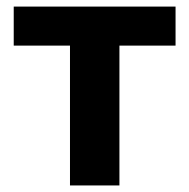

<svg xmlns="http://www.w3.org/2000/svg" viewBox="-20 -566 578 586"><path d="M193.6 0V-426.8H21.9V-545.9H515.8V-426.8H344.5V0Z"/></svg>

Font: Inter
Style: Regular
Weight: 400
Designer: Rasmus Andersson
Foundry: rsms
Version: Version 4.000;git-8c9346024